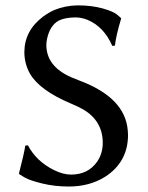

<svg xmlns="http://www.w3.org/2000/svg" viewBox="-20 -678 546 708"><path d="M242.2 -34.2Q304.7 -34.2 338.4 -82Q358.9 -112.3 358.9 -150.9Q358.9 -232.4 286.1 -274.9Q267.6 -285.2 242.2 -295.9Q126 -344.7 90.3 -406.7Q70.3 -442.4 69.8 -484.9Q69.8 -565.4 140.1 -617.7Q159.7 -631.8 180.2 -641.1Q221.7 -657.7 266.1 -658.2Q317.9 -658.2 357.4 -647.2Q397 -636.2 411.1 -624.5L424.8 -612.8L426.8 -609.9Q407.7 -546.4 403.8 -509.8L394 -508.8Q363.3 -579.6 302.2 -605Q279.8 -613.8 257.8 -613.8Q219.2 -613.3 196.8 -602.1Q164.6 -584.5 153.8 -536.1Q150.9 -523.4 150.9 -512.2Q150.9 -433.1 243.7 -392.6Q255.9 -387.2 272.9 -380.9Q441.9 -317.9 451.2 -196.3Q451.7 -188.5 452.1 -181.2Q452.1 -80.1 367.2 -25.9Q310.1 9.8 233.9 9.8Q182.1 9.8 136.5 -1.2Q90.8 -12.2 71.3 -23.4L51.8 -35.2L49.8 -38.1Q69.3 -112.8 73.2 -141.1L83 -142.1Q113.8 -83.5 178.2 -51.3Q212.4 -34.2 242.2 -34.2Z"/></svg>

Font: Linux Biolinum O
Style: Regular
Weight: 400
Designer: Philipp H. Poll
Foundry: Philipp H. Poll
Version: Version 1.0.4